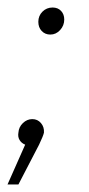

<svg xmlns="http://www.w3.org/2000/svg" viewBox="-43 -381 236 511"><path d="M128 -329Q128 -313 117 -301Q106 -289 91 -289Q77 -289 68 -298.5Q59 -308 59 -323Q59 -339 70 -350Q81 -361 97 -361Q111 -361 119.5 -352Q128 -343 128 -329ZM74 -28Q72 -19 61 4L6 110H-23L24 4Q14 0 9 -8.5Q4 -17 6 -28Q7 -43 18 -53.5Q29 -64 43 -64Q57 -64 66 -53.5Q75 -43 74 -28Z"/></svg>

Font: Gontserrat ExtraLight
Style: Italic
Weight: 275
Italic angle: -11.3°
Designer: Julieta Ulanovsky
Foundry: Julieta Ulanovsky
Version: Version 6.001